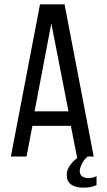

<svg xmlns="http://www.w3.org/2000/svg" viewBox="-20 -720 491 883"><path d="M383 0Q365 15 356 35Q347 53 347 66V69Q348 85 359 92Q370 99 384 99Q398 99 407 96.5Q416 94 424 90V131Q409 138 395 140.5Q381 143 362 143Q329 143 308.5 129.5Q288 116 287 87V84Q287 64 299 45Q312 24 335 7L306 -141H129L102 0H30L164 -700H277L411 0ZM139 -208H295L216 -612Z"/></svg>

Font: Bebas Neue Regular
Style: Regular
Weight: 400
Designer: Ryoichi Tsunekawa & LGV (GE)
Foundry: Free Software Foundation, Inc.
Version: Version 1.003 August 13, 2016